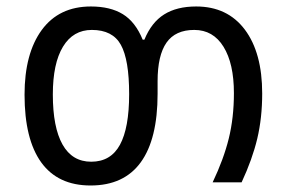

<svg xmlns="http://www.w3.org/2000/svg" viewBox="-20 -566 890 596"><path d="M380.9 -273.9Q380.9 -380.4 355.2 -426.8Q329.6 -473.1 265.1 -473.1Q207 -473.1 175.5 -421.1Q144 -369.1 144 -272.9Q144 -170.9 174.1 -117.4Q204.1 -64 263.2 -64Q323.7 -64 352.3 -116.5Q380.9 -168.9 380.9 -273.9ZM469.2 -274.9Q469.2 -134.3 417 -62.3Q364.7 9.8 261.2 9.8Q159.7 9.8 107.9 -62Q56.2 -133.8 56.2 -272Q56.2 -399.9 109.6 -472.9Q163.1 -545.9 262.2 -545.9Q322.3 -545.9 361.3 -522Q400.4 -498 422.9 -442.9H428.2Q450.2 -496.6 489.5 -521.2Q528.8 -545.9 588.9 -545.9Q686 -545.9 740 -474.1Q793.9 -402.3 793.9 -275.9Q793.9 -200.2 778.6 -135.7Q763.2 -71.3 730 0H640.1Q674.3 -71.8 690.2 -136.2Q706.1 -200.7 706.1 -276.9Q706.1 -368.7 673.8 -420.9Q641.6 -473.1 583 -473.1Q524.4 -473.1 496.8 -433.6Q469.2 -394 469.2 -314Z"/></svg>

Font: NotoPenekeko
Style: Regular
Weight: 400
Designer: Monotype Design team
Foundry: Monotype Imaging Inc.
Version: Version 1.04